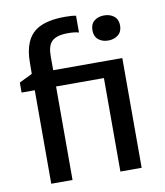

<svg xmlns="http://www.w3.org/2000/svg" viewBox="-82 -800 748 868"><g transform="rotate(-10 291.5 -366.0)"><path d="M325.2 -651.4Q307.6 -657.2 277.1 -657.2Q246.6 -657.2 228.3 -651.4Q210 -645.5 199.2 -634.3Q180.7 -614.3 180.7 -568.8V-503.9H498V0H400.4V-429.2H180.7V0H83V-429.2H22.5V-475.1L82.5 -504.4L83 -555.7Q83 -666.5 148.4 -705.6Q193.4 -732.4 275.4 -732.4Q308.1 -732.4 325.2 -728.5ZM513.7 -650.6Q513.7 -622.6 495.4 -607.7Q477.1 -592.8 449.7 -592.8Q422.4 -592.8 404.5 -607.7Q386.7 -622.6 386.7 -650.6Q386.7 -678.7 404.5 -693.4Q422.4 -708 449.7 -708Q477.1 -708 495.4 -693.4Q513.7 -678.7 513.7 -650.6Z"/></g></svg>

Font: Inder
Style: Regular
Weight: 400
Designer: Irina Smirnova
Foundry: Irina Smirnova
Version: Version 1.001